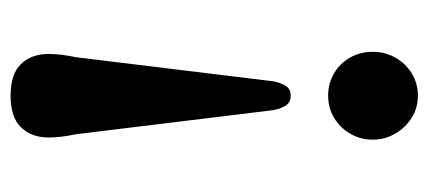

<svg xmlns="http://www.w3.org/2000/svg" viewBox="-238 -542 791 354"><g transform="rotate(-90 157.0 -365.5)"><path d="M157 -741Q197 -741 215.5 -721.8Q234 -702.5 234 -671Q234 -659.5 232.5 -647Q231 -634.5 228 -620.5L183.5 -256Q180 -240 174.2 -232.2Q168.5 -224.5 157 -224.5Q146 -224.5 140 -232.2Q134 -240 130.5 -256L86 -620.5Q83 -634.5 81.5 -647Q80 -659.5 80 -671Q80 -702.5 98.8 -721.8Q117.5 -741 157 -741ZM157 10Q134.5 10 116.2 -1.5Q98 -13 87 -32Q76 -51 76 -73Q76 -96 87 -114.8Q98 -133.5 116.2 -144.5Q134.5 -155.5 157 -155.5Q180 -155.5 198.5 -144.5Q217 -133.5 227.5 -114.8Q238 -96 238 -73Q238 -51 227.5 -32Q217 -13 198.5 -1.5Q180 10 157 10Z"/></g></svg>

Font: Fraunces Medium
Style: Regular
Weight: 500
Version: Version 1.000;[b76b70a41]